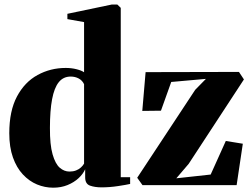

<svg xmlns="http://www.w3.org/2000/svg" viewBox="-20 -838 1136 869"><path d="M221 11.5Q183 11.5 147.5 -3.2Q112 -18 83.5 -48.5Q55 -79 38.5 -125.5Q22 -172 22 -235Q22 -336 56.8 -401.2Q91.5 -466.5 150 -498.5Q208.5 -530.5 277.5 -530.5Q303 -530.5 326 -524.8Q349 -519 360.5 -511V-738L285 -751.5V-775.5L486 -817.5H511L526.5 -802.5V-36H569V-5.5Q552 -1.5 514.2 4.2Q476.5 10 439.5 10Q409.5 10 387.5 2.2Q365.5 -5.5 365.5 -35.5V-72Q356 -50.5 335.5 -31.5Q315 -12.5 285.8 -0.5Q256.5 11.5 221 11.5ZM294.5 -61.5Q311 -61.5 324 -66.5Q337 -71.5 346.2 -80Q355.5 -88.5 360.5 -97.5V-457Q352.5 -474 336.2 -482.8Q320 -491.5 300 -491.5Q266.5 -491.5 246 -466Q225.5 -440.5 215.8 -389Q206 -337.5 206 -259Q205.5 -183 218 -139.5Q230.5 -96 250.5 -78.8Q270.5 -61.5 294.5 -61.5ZM912 -481 755 -467 708.5 -337 624 -336 639 -511.5 1061.5 -512.5 1084 -478.5 834 -96.5 778 -31 933.5 -48 1002 -200 1079 -187.5 1051 0H625L601 -33.5L863.5 -431.5Z"/></svg>

Font: Merriweather 120pt Black
Style: Regular
Weight: 900
Designer: Eben Sorkin
Foundry: Eben Sorkin
Version: Version 2.100